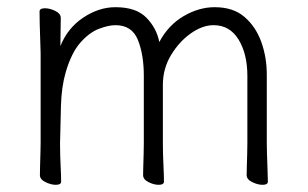

<svg xmlns="http://www.w3.org/2000/svg" viewBox="-20 -504 856 534"><path d="M668 -293Q668 -354 643.5 -394Q619 -434 574 -434Q543 -434 510.5 -411Q478 -388 455.5 -350.5Q433 -313 433 -268V-105Q433 -77 434.5 -46.5Q436 -16 436 1Q436 10 421 10Q408 10 393 2.5Q378 -5 378 -17Q378 -25 378.5 -41.5Q379 -58 379.5 -76Q380 -94 380 -105V-293Q380 -352 363.5 -393Q347 -434 301 -434Q282 -434 255.5 -424Q229 -414 204 -386Q179 -358 163 -304Q151 -263 149.5 -209.5Q148 -156 147 -105Q147 -74 148.5 -45Q150 -16 150 1Q150 10 135 10Q122 10 106.5 2.5Q91 -5 91 -17Q91 -25 91.5 -43.5Q92 -62 92.5 -80Q93 -98 93 -105V-356Q93 -366 92 -389Q91 -412 90.5 -436.5Q90 -461 90 -472Q90 -481 105 -481Q119 -481 134 -473.5Q149 -466 149 -454Q149 -442 148.5 -420.5Q148 -399 148 -376Q168 -426 211.5 -455Q255 -484 301 -484Q359 -484 387.5 -454.5Q416 -425 423 -387Q448 -434 490.5 -459Q533 -484 577 -484Q629 -484 660.5 -456.5Q692 -429 707 -386.5Q722 -344 722 -297V-105Q722 -99 722.5 -78Q723 -57 724 -34Q725 -11 725 1Q725 10 710 10Q697 10 681.5 2.5Q666 -5 666 -17Q666 -25 666.5 -41.5Q667 -58 667.5 -76Q668 -94 668 -105Z"/></svg>

Font: Moon Stars Kai T Light
Style: Regular
Weight: 300
Designer: GuiWonder
Version: Version 1.101